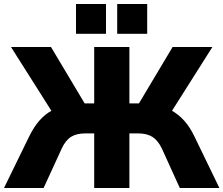

<svg xmlns="http://www.w3.org/2000/svg" viewBox="-24 -940 1117 960"><path d="M-4 0 122 -258Q145 -305 173 -337Q201 -369 237 -388.5Q273 -408 319 -416L245 -367L31 -705H231L410 -405L384 -423H447V-705H623V-423H686L660 -405L839 -705H1038L824 -367L750 -416Q797 -408 833 -388Q869 -368 897.5 -336Q926 -304 948 -258L1073 0H875L785 -198Q765 -239 737.5 -256Q710 -273 666 -273H623V0H447V-273H403Q359 -273 331.5 -256Q304 -239 285 -198L194 0ZM562 -771V-920H712V-771ZM356 -771V-920H506V-771Z"/></svg>

Font: Nunito Sans 12pt Black
Style: Regular
Weight: 900
Designer: Vernon Adams
Foundry: Vernon Adams
Version: Version 3.101;gftools[0.9.27]